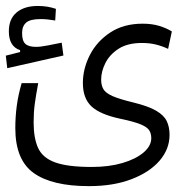

<svg xmlns="http://www.w3.org/2000/svg" viewBox="-29 -467 635 651"><path d="M272.5 164.1Q147.5 164.1 85.2 119.6Q22.9 75.2 22.9 -32.7Q22.9 -70.3 27.8 -107.7Q32.7 -145 44.4 -185.1H100.6Q92.8 -144 88.9 -114.7Q85 -85.4 85 -52.2Q85 1.5 100.3 34.9Q115.7 68.4 158.2 83.7Q200.7 99.1 282.2 99.1Q340.8 99.1 386.2 85.7Q431.6 72.3 457.8 50Q483.9 27.8 483.9 1.5Q483.9 -13.7 477.1 -24.9Q470.2 -36.1 447.8 -45.4Q425.3 -54.7 378.4 -64.5Q310.1 -79.1 281 -106.4Q252 -133.8 252 -185.5Q252 -233.9 275.6 -280.3Q299.3 -326.7 344.7 -356.7Q390.1 -386.7 454.6 -386.7Q486.3 -386.7 511 -379.2Q535.6 -371.6 553.7 -360.4L541 -301.3Q521.5 -310.5 500 -315.9Q478.5 -321.3 452.1 -321.3Q403.8 -321.3 373.3 -301.8Q342.8 -282.2 328.4 -253.4Q314 -224.6 314 -197.3Q314 -177.2 321.8 -164.3Q329.6 -151.4 352.8 -141.1Q376 -130.9 422.9 -119.6Q474.6 -106.9 501 -91.3Q527.3 -75.7 536.6 -55.9Q545.9 -36.1 545.9 -9.8Q545.9 38.6 512 77.9Q478 117.2 416.7 140.6Q355.5 164.1 272.5 164.1ZM-4.4 -235.8 -9.3 -278.3 39.1 -290.5V-296.9Q1 -309.6 1 -360.8Q1 -402.8 27.3 -424.8Q53.7 -446.8 99.1 -446.8Q132.3 -446.8 160.6 -437L158.2 -397.5Q146 -399.4 133.8 -400.9Q121.6 -402.3 108.4 -402.3Q73.7 -402.3 59.8 -390.4Q45.9 -378.4 45.9 -354.5Q45.9 -328.6 56.9 -318.4Q67.9 -308.1 92.8 -308.1Q108.9 -308.1 133.3 -313Q157.7 -317.9 180.2 -322.3L186 -278.8Z"/></svg>

Font: Cascadia Mono PL Light
Style: Regular
Weight: 300
Monospace: yes
Designer: Aaron Bell
Foundry: Saja Typeworks
Version: Version 2404.023; ttfautohint (v1.8.4)